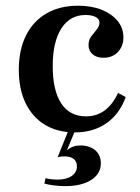

<svg xmlns="http://www.w3.org/2000/svg" viewBox="-20 -448 487 666"><path d="M239.5 11.3Q179.8 11.3 136.3 -14.9Q92.7 -41.1 69 -89.9Q45.2 -138.7 45.2 -205.6Q45.2 -275 70.2 -325Q95.2 -375 141.5 -401.6Q187.9 -428.2 250.8 -428.2Q297.6 -428.2 332.7 -414.1Q367.7 -400 387.9 -375.4Q408.1 -350.8 408.1 -318.5Q408.1 -287.9 389.1 -267.7Q370.2 -247.6 338.7 -247.6Q315.3 -247.6 301.2 -259.7Q287.1 -271.8 287.1 -291.1Q287.1 -309.7 296.8 -322.2Q306.5 -334.7 315.7 -346Q325 -357.3 325 -370.2Q325 -382.3 311.7 -389.1Q298.4 -396 276.6 -396Q222.6 -396 192.7 -349.2Q162.9 -302.4 162.9 -218.5Q162.9 -134.7 192.3 -89.5Q221.8 -44.4 278.2 -44.4Q315.3 -44.4 343.1 -64.9Q371 -85.5 389.5 -125.8L416.1 -111.3Q394.4 -51.6 348.8 -20.2Q303.2 11.3 239.5 11.3ZM206.5 197.6Q187.1 197.6 167.3 195.2Q147.6 192.7 133.9 188.7L137.9 170.2Q146.8 172.6 158.1 173.8Q169.4 175 179.8 175Q210.5 175 228.6 162.5Q246.8 150 246.8 129Q246.8 112.1 235.5 103.2Q224.2 94.4 203.2 94.4Q196.8 94.4 190.3 95.2Q183.9 96 179.8 97.6L218.5 1.6H241.9L212.1 73.4Q222.6 64.5 233.9 60.5Q245.2 56.5 258.1 56.5Q290.3 56.5 310.1 73Q329.8 89.5 329.8 118.5Q329.8 154.8 296.4 176.2Q262.9 197.6 206.5 197.6Z"/></svg>

Font: Playfair
Style: Bold
Weight: 700
Designer: Claus Eggers Sørensen
Foundry: Claus Eggers Sørensen
Version: Version 2.001;gftools[0.9.30]